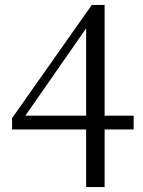

<svg xmlns="http://www.w3.org/2000/svg" viewBox="-20 -760 579 780"><path d="M83 -290H330V-645ZM523 -290V-234H405V0H330V-234H29V-280L353 -740H405V-290Z"/></svg>

Font: Han-Nom Khai
Style: Regular
Weight: 400
Version: Version 1.200;June 22, 2023;FontCreator 14.0.0.2814 64-bit